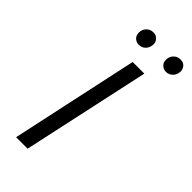

<svg xmlns="http://www.w3.org/2000/svg" viewBox="-277 -938 991 991"><g transform="rotate(45 219.0 -442.0)"><path d="M77 0 228 -700H313L161 0ZM187 -785Q175 -785 166.5 -789.5Q158 -794 152 -801.5Q146 -809 144.5 -817Q143 -825 143 -830Q143 -836 144 -841Q148 -860 162 -872Q176 -884 196 -884Q208 -884 216 -880Q224 -876 230 -868.5Q236 -861 238 -853.5Q240 -846 240 -840Q240 -836 239 -831Q236 -811 222 -798Q208 -785 187 -785ZM384 -785Q373 -785 364.5 -790Q356 -795 350 -802Q344 -809 342.5 -817Q341 -825 341 -830Q341 -836 342 -841Q346 -860 360 -872Q374 -884 395 -884Q406 -884 414.5 -880Q423 -876 428.5 -868.5Q434 -861 436 -853.5Q438 -846 438 -840Q438 -836 437 -831Q434 -811 419 -798Q404 -785 384 -785Z"/></g></svg>

Font: Isabella Sans
Style: Italic
Weight: 400
Italic angle: -12°
Designer: Christian Thalmann (Catharsis Fonts), Cristiano Sobral
Foundry: The Isabella Sans Project Authors
Version: Version 2.026; ttfautohint (v1.8.4.7-5d5b-dirty)